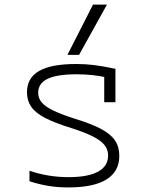

<svg xmlns="http://www.w3.org/2000/svg" viewBox="-20 -810 640 840"><path d="M279 10Q231 10 190 3Q149 -4 109 -17V-63Q150 -49 192.5 -42Q235 -35 280 -35Q365 -35 409 -59Q453 -83 453 -130Q453 -155 437.5 -175Q422 -195 386.5 -213Q351 -231 291 -250Q220 -272 177.5 -294Q135 -316 116.5 -343Q98 -370 98 -406Q98 -469 151 -499.5Q204 -530 313 -530Q353 -530 390.5 -525.5Q428 -521 485 -509V-363H436V-502L463 -468Q417 -478 384 -481.5Q351 -485 315 -485Q229 -485 188 -465Q147 -445 147 -404Q147 -381 162 -362.5Q177 -344 212 -327Q247 -310 306 -291Q379 -269 422 -246Q465 -223 483.5 -195Q502 -167 502 -128Q502 -60 446 -25Q390 10 279 10ZM326 -570H275L387 -790H448Z"/></svg>

Font: M PLUS Code Latin Expanded Light
Style: Regular
Weight: 300
Width: 7
Designer: Coji Morishita
Foundry: UNDERFOREST DESIGN
Version: Version 1.002; ttfautohint (v1.8.3)